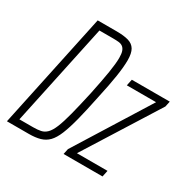

<svg xmlns="http://www.w3.org/2000/svg" viewBox="-153 -842 996 995"><g transform="rotate(30 345.0 -344.0)"><path d="M10 0 156 -688H268Q313 -688 340.5 -680Q368 -672 381 -650Q394 -628 394 -586Q394 -547 385 -488.5Q376 -430 357 -344Q339 -256 323.5 -195.5Q308 -135 292 -96Q276 -57 256 -36.5Q236 -16 208 -8Q180 0 141 0ZM61 -41H143Q169 -41 188.5 -45Q208 -49 223.5 -64.5Q239 -80 252.5 -113Q266 -146 280.5 -202Q295 -258 314 -344Q332 -430 341 -486Q350 -542 350 -575Q350 -600 345 -614.5Q340 -629 330 -636.5Q320 -644 305.5 -645.5Q291 -647 271 -647H190ZM349 0 356 -33 630 -472H455L463 -510H690L683 -477L407 -38H590L582 0Z"/></g></svg>

Font: Saira ExtraCondensed ExtraLight
Style: Italic
Weight: 250
Width: 2
Italic angle: -12°
Designer: Hector Gatti with collaboration of the Omnibus-Type team
Foundry: Omnibus-Type
Version: Version 1.101